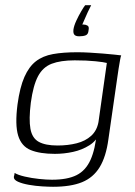

<svg xmlns="http://www.w3.org/2000/svg" viewBox="-20 -602 515 735"><path d="M183 113Q167 113 141.5 111.5Q116 110 90.5 105.5Q65 101 48.5 93.5Q32 86 33 75Q34 72 35 67Q36 62 36 60Q49 68 75 74Q101 80 129.5 83Q158 86 179 86Q238 86 273 68.5Q308 51 326.5 10Q345 -31 351 -98L366 -99Q351 -64 322.5 -46Q294 -28 259.5 -20.5Q225 -13 190 -13Q133 -13 97.5 -27.5Q62 -42 49.5 -83Q37 -124 47 -202Q56 -268 73.5 -307.5Q91 -347 117.5 -367.5Q144 -388 183 -395Q222 -402 276 -402Q298 -402 323.5 -400.5Q349 -399 374 -397Q399 -395 417.5 -393Q436 -391 444 -390Q442 -386 439.5 -371.5Q437 -357 434 -339Q431 -321 429 -305L395 -69Q386 -2 361.5 38Q337 78 294 95.5Q251 113 183 113ZM200 -45Q240 -45 273.5 -53.5Q307 -62 329 -82Q351 -102 357 -135L389 -361Q379 -364 345.5 -367.5Q312 -371 266 -371Q212 -371 178 -358Q144 -345 125.5 -310Q107 -275 98 -209Q90 -145 96.5 -109Q103 -73 128.5 -59Q154 -45 200 -45ZM283 -463Q276 -463 270.5 -465Q265 -467 262.5 -472.5Q260 -478 261 -488Q263 -503 272 -522.5Q281 -542 291 -559Q301 -576 306 -582H329Q322 -569 315.5 -554.5Q309 -540 304 -528.5Q299 -517 295 -508Q296 -508 297.5 -508Q299 -508 300 -508Q308 -508 315 -504Q322 -500 319 -486Q318 -471 308.5 -467Q299 -463 283 -463Z"/></svg>

Font: Genos Thin Light
Style: Italic
Weight: 300
Italic angle: -8°
Version: Version 1.010